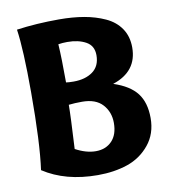

<svg xmlns="http://www.w3.org/2000/svg" viewBox="-78 -741 730 819"><g transform="rotate(-10 287.0 -331.5)"><path d="M248 -401Q299 -401 331 -424.5Q363 -448 363 -495Q363 -536 330.5 -554Q298 -572 250 -572Q229 -572 211 -569Q215 -507 215 -403Q226 -401 248 -401ZM210 -307Q210 -261 202 -117Q248 -92 290 -92Q333 -92 359.5 -119.5Q386 -147 386 -198Q386 -245 356.5 -277.5Q327 -310 268 -310Q236 -310 210 -307ZM45 -53Q61 -167 61 -387Q61 -573 48 -661Q134 -673 232 -673Q291 -673 340 -664.5Q389 -656 430.5 -637Q472 -618 495.5 -583.5Q519 -549 519 -501Q519 -397 412 -362Q482 -339 513 -298.5Q544 -258 544 -191Q544 -123 505.5 -76Q467 -29 409.5 -9.5Q352 10 281 10Q141 10 45 -53Z"/></g></svg>

Font: Overlock
Style: Black
Weight: 900
Designer: Dario Muhafara
Foundry: Dario Manuel Muhafara
Version: Version 1.001